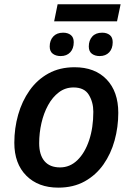

<svg xmlns="http://www.w3.org/2000/svg" viewBox="-20 -861 614 890"><path d="M250 8.8Q157.2 8.8 101.8 -46.9Q46.4 -102.5 46.4 -199.2Q46.4 -266.6 64.2 -329.3Q82 -392.1 117.2 -441.9Q152.3 -491.7 204.6 -520.5Q256.8 -549.3 325.7 -549.3Q419.9 -549.3 474.1 -492.9Q528.3 -436.5 528.3 -337.9Q528.3 -272 511.2 -210Q494.1 -147.9 459.5 -98.6Q424.8 -49.3 372.6 -20.3Q320.3 8.8 250 8.8ZM258.3 -85Q304.2 -85 338.9 -118.7Q373.5 -152.3 393.1 -210.7Q412.6 -269 412.6 -342.8Q412.6 -387.2 391.8 -421.4Q371.1 -455.6 320.8 -455.6Q282.7 -455.6 253.2 -433.3Q223.6 -411.1 203.1 -373.8Q182.6 -336.4 172.1 -290.5Q161.6 -244.6 161.6 -197.3Q161.6 -143.1 186.3 -114Q210.9 -85 258.3 -85ZM231 -762.2 247.1 -841.3H539.1L522.5 -762.2ZM261.2 -601.1Q239.3 -601.1 224.9 -611.8Q210.4 -622.6 210.4 -645.5Q210.4 -673.8 226.8 -691.7Q243.2 -709.5 272.5 -709.5Q294.4 -709.5 308.1 -698.7Q321.8 -688 321.8 -665.5Q321.8 -635.7 305.4 -618.4Q289.1 -601.1 261.2 -601.1ZM441.9 -601.1Q420.4 -601.1 406 -611.8Q391.6 -622.6 391.6 -645.5Q391.6 -673.8 407.7 -691.7Q423.8 -709.5 453.6 -709.5Q475.1 -709.5 488.8 -698.7Q502.4 -688 502.4 -665.5Q502.4 -635.7 486.1 -618.4Q469.7 -601.1 441.9 -601.1Z"/></svg>

Font: Open Sans SemiBold
Style: Italic
Weight: 600
Italic angle: -12°
Designer: Monotype Design Team
Foundry: Monotype Imaging Inc.
Version: Version 3.003; ttfautohint (v1.8.4)